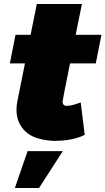

<svg xmlns="http://www.w3.org/2000/svg" viewBox="-20 -690 524 954"><path d="M246 10Q149 5 105.5 -37.5Q62 -80 62 -144Q62 -165 66 -185L104 -375H29L57 -517H132L163 -670H387L356 -517H484L456 -375H328Q291 -193 291 -186Q291 -164 312 -164Q336 -164 381 -181L401 -20Q342 10 246 10ZM174 244H54L117 61H292Z"/></svg>

Font: Argentum Sans Black
Style: Italic
Weight: 900
Italic angle: -11°
Designer: Julieta Ulanovsky (font), Cristiano Sobral (main changes and remaster)
Foundry: Julieta Ulanovsky (font), Cristiano Sobral (main changes and remaster)
Version: Version 2.007;June 15, 2022;FontCreator 14.0.0.2814 64-bit; 